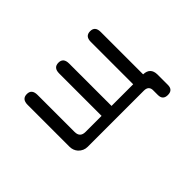

<svg xmlns="http://www.w3.org/2000/svg" viewBox="-106 -789 1213 1213"><g transform="rotate(-45 500.0 -182.5)"><path d="M481.4 -499Q525.4 -499 525.4 -447.3V-68.4H718.8V-447.3Q718.8 -498 763.7 -498Q807.6 -498 807.6 -447.3V-68.4Q870.1 -66.4 871.1 -3.9V89.8Q871.1 134.8 826.2 134.8Q781.2 134.8 781.2 89.8V51.8Q783.2 7.8 738.3 7.8H236.3Q201.2 7.8 175.8 -18.6Q155.3 -42 155.3 -74.2V-448.2Q155.3 -500 200.2 -500Q244.1 -500 244.1 -448.2V-117.2Q244.1 -68.4 293 -68.4H436.5V-447.3Q436.5 -499 481.4 -499Z"/></g></svg>

Font: KTXP_ComRound
Style: Medium
Weight: 500
Version: Version 1.01;May 16, 2022;FontCreator 13.0.0.2683 64-bit